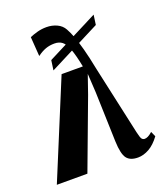

<svg xmlns="http://www.w3.org/2000/svg" viewBox="-165 -871 844 980"><g transform="rotate(-20 256.5 -381.0)"><path d="M416 11Q373.5 11 355.2 -13.2Q337 -37.5 334.5 -105.5L326 -376L320 -478L285 -377L144 0H-22L194 -522.5H309.5Q296.5 -588 283.5 -622.2Q270.5 -656.5 254.2 -669.2Q238 -682 212.5 -682Q186.5 -682 164.8 -674.2Q143 -666.5 118.5 -648.5L111 -753.5Q129 -761.5 152.8 -768Q176.5 -774.5 202.5 -774.5Q233 -774.5 259 -762.5Q285 -750.5 298 -726.5Q309.5 -706 320.5 -676.8Q331.5 -647.5 344 -601.5Q356.5 -555.5 370.5 -484.5L452 -113Q459 -81.5 465 -74.2Q471 -67 480.5 -67Q488.5 -67 498.5 -71.8Q508.5 -76.5 522.5 -89L535 -61Q507.5 -23.5 476.8 -6.2Q446 11 416 11ZM161.5 -554.5 169 -608 451.5 -752 444 -698.5Z"/></g></svg>

Font: Merriweather 96pt Black
Style: Italic
Weight: 900
Italic angle: -7.8°
Version: Version 2.101